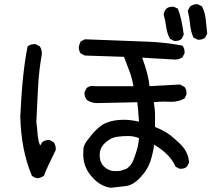

<svg xmlns="http://www.w3.org/2000/svg" viewBox="-20 -850 1040 909"><path d="M505 39Q451 32 410 -19Q374 -62 374 -121Q374 -127 375 -145Q376 -163 395 -188Q441 -249 477.5 -266Q514 -283 566 -283Q599 -283 638 -274Q634 -334 630 -366L440 -362Q413 -362 392 -376Q380 -390 380 -408V-413L390 -433Q401 -443 418 -443L429 -442H612Q604 -485 591.5 -516.5Q579 -548 567 -581L382 -587L362 -597Q353 -610 353 -627Q353 -633 362 -654L382 -664Q583 -656 671.5 -653Q760 -650 844 -634Q854 -621 854 -602V-599L844 -579Q828 -568 809 -568L653 -577Q683 -497 688 -442L832 -450L854 -438Q863 -427 863 -410V-403L854 -384Q825 -368 792 -368L758 -369Q733 -369 708 -366Q714 -333 714 -305V-249Q739 -239 763 -225.5Q787 -212 830 -171.5Q873 -131 875 -80L865 -61Q854 -51 836 -51H830L811 -61Q787 -119 710 -165Q704 -123 691.5 -85Q679 -47 644.5 -10Q610 27 575 31Q540 35 505 39ZM158 -6Q143 -8 131 -18Q80 -138 76 -298Q86 -513 111 -631Q125 -641 142 -641H148L168 -631Q178 -617 178 -599V-593Q164 -515 160 -434Q156 -353 152 -272Q156 -245 158 -215Q160 -185 170 -161L180 -177Q192 -187 211 -187H215L234 -177Q244 -163 244 -146V-140Q200 -52 188 -18Q174 -8 158 -6ZM539 -40Q554 -41 579 -51Q601 -66 610.5 -89.5Q620 -113 628 -140Q636 -167 638 -196Q614 -206 586 -206Q558 -206 531.5 -202Q505 -198 478.5 -174.5Q452 -151 452 -116Q452 -80 474 -60Q496 -40 523 -40ZM811 -656H805L785 -666Q771 -691 767 -721.5Q763 -752 755 -781Q760 -818 796 -818H803L822 -809Q840 -764 850 -686L840 -666Q828 -656 811 -656ZM922 -662H916L896 -672Q883 -701 880 -734.5Q877 -768 869 -799L879 -818Q893 -830 911 -830H916L936 -820Q951 -791 954 -758Q957 -725 961 -691L951 -672Q940 -662 922 -662Z"/></svg>

Font: Xiaolai Mono SC
Style: Regular
Weight: 400
Monospace: yes
Designer: LXGW / Nozomi Seto
Version: Version 3.113;September 30, 2024